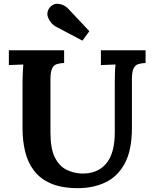

<svg xmlns="http://www.w3.org/2000/svg" viewBox="-20 -961 800 997"><path d="M313 -634Q291 -633 275 -628Q259 -623 250.5 -605.5Q242 -588 242 -547V-272Q242 -189 265 -143.5Q288 -98 324.5 -80Q361 -62 401 -60Q484 -57 530 -110Q576 -163 576 -274V-536Q576 -563 577 -588Q578 -613 580 -626Q564 -625 539.5 -624.5Q515 -624 504 -623V-700H736V-634Q714 -633 698 -628Q682 -623 673.5 -605.5Q665 -588 665 -547V-297Q665 -182 628.5 -113.5Q592 -45 528.5 -14.5Q465 16 385 16Q301 16 245 -8Q189 -32 156.5 -75Q124 -118 110.5 -174Q97 -230 97 -294V-536Q97 -563 98.5 -588Q100 -613 101 -626Q85 -625 61 -624.5Q37 -624 26 -623V-700H313ZM408 -750 266 -825Q243 -840 231 -867Q219 -894 236 -919Q255 -944 283.5 -941Q312 -938 333 -917L444 -799Z"/></svg>

Font: Lora
Style: Bold
Weight: 700
Designer: Olga Karpushina, Alexei Vanyashin (Cyrillic)
Foundry: Cyreal
Version: Version 3.006; ttfautohint (v1.8.4.7-5d5b);gftools[0.9.30]